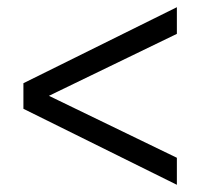

<svg xmlns="http://www.w3.org/2000/svg" viewBox="-20 -496 556 533"><path d="M471 17 45 -194V-265L471 -476V-402L89 -217V-243L471 -58Z"/></svg>

Font: Teachers
Style: Regular
Weight: 400
Designer: Alfredo Marco Pradil, Chank Diesel
Version: Version 1.001